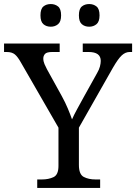

<svg xmlns="http://www.w3.org/2000/svg" viewBox="-25 -929 673 949"><path d="M159 0V-42H182Q215 -42 239.5 -53.5Q264 -65 264 -109V-298L79 -619Q63 -648 48.5 -660Q34 -672 8 -672H-5V-714H270V-672H233Q206 -672 197.5 -662.5Q189 -653 189 -640Q189 -626 195 -612Q201 -598 207 -587L281 -453Q298 -422 310.5 -392Q323 -362 331 -339Q340 -360 357 -391Q374 -422 391 -453L455 -568Q465 -585 469 -600.5Q473 -616 473 -628Q473 -672 413 -672H384V-714H628V-672H616Q595 -672 577 -655.5Q559 -639 533 -594L365 -298V-114Q365 -67 389 -54.5Q413 -42 447 -42H470V0ZM416 -797Q394 -797 379.5 -809.5Q365 -822 365 -853Q365 -885 379.5 -897Q394 -909 416 -909Q437 -909 452 -897Q467 -885 467 -853Q467 -822 452 -809.5Q437 -797 416 -797ZM226 -797Q204 -797 189.5 -809.5Q175 -822 175 -853Q175 -885 189.5 -897Q204 -909 226 -909Q247 -909 262 -897Q277 -885 277 -853Q277 -822 262 -809.5Q247 -797 226 -797Z"/></svg>

Font: Noto Serif Old Uyghur
Style: Regular
Weight: 400
Designer: Lewis McGuffie
Foundry: Google LLC
Version: Version 1.003; ttfautohint (v1.8.4.7-5d5b)